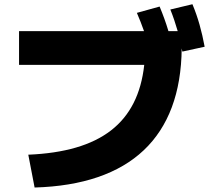

<svg xmlns="http://www.w3.org/2000/svg" viewBox="-20 -838 978 891"><path d="M111.3 -120.1 140.6 32.2C585 19.5 819.3 -201.2 823.2 -613.3L826.2 -598.6L929.7 -621.1C916 -694.3 899.4 -754.9 873 -818.4L770.5 -793.9C784.2 -759.8 794.9 -727.1 804.7 -693.4H761.7C750 -732.9 736.3 -770 720.7 -807.6L615.2 -778.3C627.9 -749.5 638.2 -721.7 648.4 -693.4H68.4V-537.1H649.4C619.6 -266.6 446.3 -134.3 111.3 -120.1Z"/></svg>

Font: Pretendard Black
Style: Regular
Weight: 900
Designer: Base glyphs from Inter by Rasmus Andersson; Hangeul glyphs from Noto Sans CJK(Source Han Sans) by Jang Soo-young and Kan
Foundry: Kil Hyung-jin
Version: Version 1.309;Glyphs 3.2 (3225)